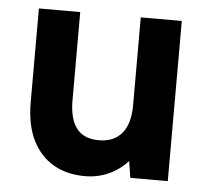

<svg xmlns="http://www.w3.org/2000/svg" viewBox="-43 -545 647 597"><g transform="rotate(5 281.0 -246.5)"><path d="M501 0H384L376 -52Q351 -24 316.5 -8.5Q282 7 243 7Q185 7 143 -18Q101 -43 78 -90.5Q55 -138 55 -208V-500H184V-224Q184 -167 206.5 -137.5Q229 -108 276 -108Q323 -108 348 -138Q373 -168 373 -225V-500H501Z"/></g></svg>

Font: Albert Sans
Style: Bold
Weight: 700
Designer: Andreas Rasmussen
Foundry: a.Foundry
Version: Version 1.025